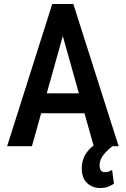

<svg xmlns="http://www.w3.org/2000/svg" viewBox="-20 -731 628 960"><path d="M311.5 -613.3 139.6 0H15.6L241.2 -710.9H318.4ZM448.7 0 276.4 -613.3 268.1 -710.9H346.7L573.2 0ZM451.7 -264.2V-164.6H120.6V-264.2ZM489.7 -28.8 542 0Q523.4 14.6 509 29.5Q494.6 44.4 486.3 60.8Q478 77.1 478 96.2Q478 111.3 484.4 120.6Q490.7 129.9 505.4 129.9Q517.1 129.9 525.9 126Q534.7 122.1 540.5 118.7L549.8 187.5Q539.1 194.8 522.7 201.9Q506.3 209 480 209Q442.4 209 415.5 184.1Q388.7 159.2 388.7 110.8Q388.7 85.4 397.7 60.8Q406.7 36.1 428.7 13.4Q450.7 -9.3 489.7 -28.8Z"/></svg>

Font: Roboto Condensed Medium
Style: Regular
Weight: 500
Designer: Christian Robertson
Foundry: Google
Version: Version 3.0